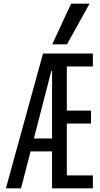

<svg xmlns="http://www.w3.org/2000/svg" viewBox="-20 -1020 540 1040"><path d="M12 0 213 -730H483V-660H342V-421H473V-351H342V-70H483V0H262V-636H258L94 0ZM112 -200V-270H298V-200ZM343 -780H263L365 -1000H465Z"/></svg>

Font: M PLUS Code Latin
Style: Regular
Weight: 400
Designer: Coji Morishita
Foundry: UNDERFOREST DESIGN
Version: Version 1.002; ttfautohint (v1.8.3)